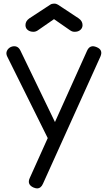

<svg xmlns="http://www.w3.org/2000/svg" viewBox="-20 -804 585 1063"><path d="M185 239Q177 239 165 234Q128 217 145 181L462 -523Q478 -559 515 -543Q552 -528 536 -491L218 213Q207 239 185 239ZM299 -19Q282 -11 268 -16.5Q254 -22 245 -38L20 -491Q12 -507 18 -521.5Q24 -536 40 -544Q57 -551 71 -546Q85 -541 93 -524L312 -71Q321 -55 318 -40.5Q315 -26 299 -19ZM165 -628Q146 -628 133.5 -638Q121 -648 121 -665Q121 -687 142 -702L258 -778Q267 -784 279 -784Q286 -784 291 -782.5Q296 -781 301 -778L416 -702Q437 -687 437 -665Q437 -649 425 -638.5Q413 -628 394 -628Q386 -628 380 -630Q374 -632 367 -637L279 -698L191 -637Q179 -628 165 -628Z"/></svg>

Font: Comfortaa Medium
Style: Regular
Weight: 500
Designer: Johan Aakerlund
Foundry: Johan Aakerlund
Version: Version 3.104; ttfautohint (v1.8.1.43-b0c9)